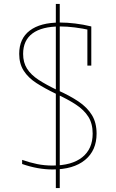

<svg xmlns="http://www.w3.org/2000/svg" viewBox="-20 -855 590 980"><path d="M265 105V-385H285V105ZM265 -385V-835H285V-385ZM248 10Q211 10 172 3Q133 -4 93 -18V-39Q133 -25 170 -17.5Q207 -10 248 -10Q347 -10 400 -52.5Q453 -95 453 -173Q453 -224 431 -259Q409 -294 367 -321.5Q325 -349 264 -377Q208 -404 166 -431Q124 -458 101 -494Q78 -530 78 -580Q78 -658 132 -699Q186 -740 287 -740Q323 -740 364 -735Q405 -730 446 -720V-520H426V-713L442 -701Q401 -710 361.5 -715Q322 -720 287 -720Q194 -720 146 -684.5Q98 -649 98 -580Q98 -536 118 -504.5Q138 -473 177 -447.5Q216 -422 273 -395Q336 -367 380.5 -337Q425 -307 449 -268Q473 -229 473 -173Q473 -87 414 -38.5Q355 10 248 10Z"/></svg>

Font: M PLUS Code Latin SemiExpanded Thin
Style: Regular
Weight: 250
Width: 6
Designer: Coji Morishita
Foundry: UNDERFOREST DESIGN
Version: Version 1.002; ttfautohint (v1.8.3)